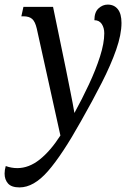

<svg xmlns="http://www.w3.org/2000/svg" viewBox="-65 -566 573 836"><path d="M20 250Q-15 250 -30 233Q-45 216 -45 190Q-45 174 -40 157Q-15 166 10 166Q61 166 108 128.5Q155 91 198 24L95 -442Q88 -472 75 -483.5Q62 -495 37 -495H28L37 -536H166L222 -265Q231 -219 241.5 -167.5Q252 -116 259 -74Q292 -134 322 -198Q352 -262 370.5 -320Q389 -378 389 -421Q389 -445 378 -461.5Q367 -478 346 -478Q346 -513 364 -529.5Q382 -546 404 -546Q432 -546 448 -526Q464 -506 464 -466Q464 -416 441 -350Q418 -284 378 -205.5Q338 -127 288 -39Q206 108 144 179Q82 250 20 250Z"/></svg>

Font: Noto Serif Condensed
Style: Italic
Weight: 400
Width: 3
Italic angle: -12°
Designer: Monotype Design Team
Foundry: Monotype Imaging Inc.
Version: Version 2.014; ttfautohint (v1.8.4.7-5d5b)